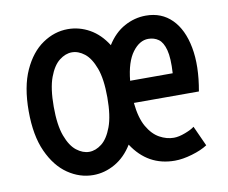

<svg xmlns="http://www.w3.org/2000/svg" viewBox="-64 -608 827 696"><g transform="rotate(-10 349.0 -259.5)"><path d="M226.1 9.3Q176.8 9.3 133.1 -20.5Q89.4 -50.3 62.3 -109.9Q35.2 -169.4 35.2 -259.3Q35.2 -349.1 62.3 -408.7Q89.4 -468.3 133.1 -498Q176.8 -527.8 226.1 -527.8Q268.1 -527.8 305.7 -506.8Q343.3 -485.8 370.1 -443.4Q396.5 -485.8 434.1 -506.3Q471.7 -526.9 513.2 -526.9Q570.8 -526.9 608.4 -489.3Q646 -451.7 658.9 -383.3Q671.9 -314.9 655.3 -222.7H416Q421.4 -167 440.2 -134.3Q459 -101.6 484.9 -87.4Q510.7 -73.2 537.1 -73.2Q555.7 -73.2 579.3 -82.3Q603 -91.3 613.8 -100.1L647.5 -25.9Q625 -11.2 590.1 -1Q555.2 9.3 526.4 9.3Q427.2 9.3 371.1 -77.1Q344.7 -34.2 306.4 -12.5Q268.1 9.3 226.1 9.3ZM226.1 -76.2Q250 -76.2 272.5 -93.8Q294.9 -111.3 309.8 -151.4Q324.7 -191.4 324.7 -259.3Q324.7 -327.1 309.8 -367.2Q294.9 -407.2 272.5 -424.8Q250 -442.4 226.1 -442.4Q202.6 -442.4 179.9 -424.8Q157.2 -407.2 142.3 -367.2Q127.4 -327.1 127.4 -259.3Q127.4 -191.4 142.3 -151.4Q157.2 -111.3 179.9 -93.8Q202.6 -76.2 226.1 -76.2ZM416.5 -304.2H573.2Q576.7 -359.9 568.8 -389.6Q561 -419.4 544.9 -430.9Q528.8 -442.4 507.3 -442.4Q475.1 -442.4 449.2 -407.7Q423.3 -373 416.5 -304.2Z"/></g></svg>

Font: Voltaire
Style: Regular
Weight: 400
Designer: Yvonne Schüttler, Eben Sorkin, Emma Marichal
Foundry: Sorkin Type Co.
Version: Version 1.010; ttfautohint (v1.8.4.7-5d5b)